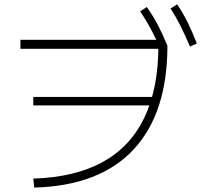

<svg xmlns="http://www.w3.org/2000/svg" viewBox="-20 -871 920 878"><path d="M132.2 -54.4Q322.2 -60 449.4 -130Q576.7 -200 640.6 -333.9Q704.4 -467.8 704.4 -664.4L724.4 -647.8H73.3V-688.9H730L745.6 -662.2Q745.6 -353.3 590.6 -187.2Q435.6 -21.1 136.7 -13.3ZM132.2 -388.9V-427.8H690V-388.9ZM713.3 -647.8Q690 -701.1 668.3 -741.1Q646.7 -781.1 621.1 -818.9L651.1 -838.9Q680 -798.9 702.2 -756.1Q724.4 -713.3 745.6 -662.2ZM848.9 -657.8Q825.6 -712.2 805 -753.3Q784.4 -794.4 760 -832.2L790 -851.1Q817.8 -810 838.9 -767.2Q860 -724.4 880 -672.2Z"/></svg>

Font: Paperlogy 2 ExtraLight
Style: Regular
Weight: 250
Designer: redesigned by Lee Juim, glyphs from Gmarket Sans & Montserrat
Foundry: PT&
Version: Version 1.001